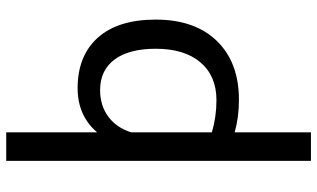

<svg xmlns="http://www.w3.org/2000/svg" viewBox="-226 -572 1043 632"><g transform="rotate(-90 296.0 -256.5)"><path d="M547 -266Q547 -137 476.5 -64.5Q406 8 283 8Q225 8 176 -6V245H82V-758H176V-459Q231 -523 321 -523Q428 -523 487.5 -456.5Q547 -390 547 -266ZM451 -266Q451 -354 415.5 -401.5Q380 -449 315 -449Q264 -449 227.5 -422Q191 -395 176 -347V-81Q227 -66 282 -66Q361 -66 406 -118.5Q451 -171 451 -266Z"/></g></svg>

Font: Telex
Style: Regular
Weight: 400
Designer: Andres Torresi
Foundry: Andres Torresi
Version: Version 1.100